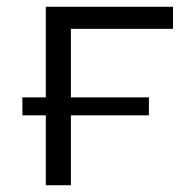

<svg xmlns="http://www.w3.org/2000/svg" viewBox="-20 -546 544 566"><path d="M189 -206H419V-259H189V-461H490V-526H115V-259H46V-206H115V0H189Z"/></svg>

Font: Montserrat-Alt1
Style: Regular
Weight: 400
Designer: Differentunic
Foundry: Differentunic
Version: Version 7.222